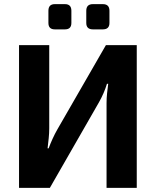

<svg xmlns="http://www.w3.org/2000/svg" viewBox="-20 -908 753 928"><path d="M641 -690V0H495V-410Q495 -434 497.5 -457Q500 -480 503 -503H497Q490 -480 480 -457Q470 -434 458 -413L221 0H72V-690H218V-288Q218 -265 215.5 -240.5Q213 -216 210 -191H215Q224 -215 234.5 -238Q245 -261 257 -282L492 -690ZM477 -888Q509 -888 509 -856V-797Q509 -766 477 -766H429Q397 -766 397 -797V-856Q397 -888 429 -888ZM294 -888Q325 -888 325 -856V-797Q325 -766 294 -766H245Q214 -766 214 -797V-856Q214 -888 245 -888Z"/></svg>

Font: Exo 2
Style: Bold
Weight: 700
Designer: Natanael Gama
Foundry: Natanael Gama
Version: Version 2.010